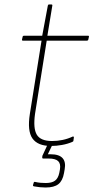

<svg xmlns="http://www.w3.org/2000/svg" viewBox="-20 -638 422 855"><path d="M207 12Q148 12 124.5 -21.5Q101 -55 113 -131L165 -457H82Q77 -457 78 -462L81 -475Q82 -479 87 -479H168L193 -613Q194 -618 198 -618H209Q214 -618 213 -613L191 -479H372Q377 -479 376 -474L373 -461Q372 -457 367 -457H188L136 -131Q127 -66 144 -38Q161 -10 212 -10Q236 -10 259.5 -15Q283 -20 304 -30Q309 -31 309 -26L307 -12Q307 -8 302 -6Q281 3 256 7.5Q231 12 207 12ZM183 197Q159 197 132 192Q126 191 127 186L130 176Q131 171 136 172Q149 175 160.5 176Q172 177 184 177Q211 177 225 166.5Q239 156 244 132L247 116Q251 91 239 79.5Q227 68 197 68H172Q168 68 168 64Q168 61 168.5 57.5Q169 54 171 51L196 -3Q199 -7 201 -7H216Q220 -7 218 -3L193 49H206Q243 49 258.5 66Q274 83 268 116L265 133Q259 167 240 182Q221 197 183 197Z"/></svg>

Font: Sofia Sans Thin
Style: Italic
Weight: 250
Italic angle: -9°
Version: Version 4.100-B